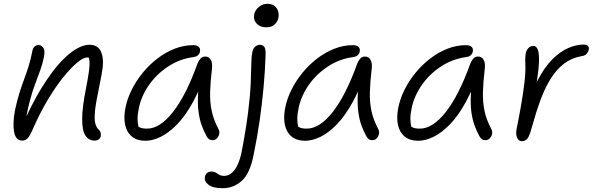

<svg xmlns="http://www.w3.org/2000/svg" viewBox="-20 -732 3124 1012"><path d="M478 9Q448 9 430.5 -17Q413 -43 413 -103.5Q413 -164 433 -265Q444 -321 448.5 -354.5Q453 -388 452 -407Q451 -419 448 -428Q444 -429 439 -429Q419 -429 386 -401.5Q353 -374 313.5 -325Q274 -276 234 -209.5Q194 -143 159 -65Q140 -20 128 -5.5Q116 9 97 9Q63 9 54.5 -36Q46 -81 59 -151Q70 -202 82 -240.5Q94 -279 106.5 -312.5Q119 -346 130.5 -382Q142 -418 151 -465Q153 -478 162 -486.5Q171 -495 184 -495Q197 -495 208 -480.5Q219 -466 211 -429Q204 -395 192 -361.5Q180 -328 165 -288.5Q150 -249 137 -199Q127 -162 119 -118Q170 -227 223 -306Q286 -400 345 -448Q404 -496 452 -496Q499 -496 514.5 -454.5Q530 -413 516 -342Q500 -262 489 -203.5Q478 -145 479 -107Q480 -69 499 -50Q507 -43 510 -34Q513 -25 511 -14Q509 -4 500.5 2.5Q492 9 478 9Z M746 10Q703 10 676 -11.5Q649 -33 640 -72Q631 -111 641 -163Q650 -210 673.5 -257.5Q697 -305 731.5 -347.5Q766 -390 809 -423Q852 -456 900 -475Q948 -494 999 -494Q1017 -494 1027 -485.5Q1037 -477 1034 -460Q1032 -449 1023.5 -441Q1015 -433 998 -431Q926 -421 865.5 -381Q805 -341 765 -283.5Q725 -226 712 -163Q705 -131 705 -105Q705 -87 710 -64Q712 -62 714 -62Q727 -54 755 -54Q823 -54 892 -142Q961 -230 1021 -397Q1028 -414 1037.5 -424Q1047 -434 1062 -434Q1082 -434 1091.5 -416Q1101 -398 1097 -368Q1089 -300 1087.5 -246.5Q1086 -193 1096 -146.5Q1106 -100 1132 -51Q1137 -42 1136.5 -32Q1136 -22 1131 -13Q1126 -4 1118.5 1.5Q1111 7 1102 7Q1089 7 1081.5 1.5Q1074 -4 1069 -14Q1054 -41 1043 -71.5Q1032 -102 1026.5 -142Q1021 -182 1024 -238Q1024 -244 1025 -250Q1011 -220 997 -194Q957 -121 913 -76Q869 -31 826.5 -10.5Q784 10 746 10Z M1153 260Q1102 260 1078.5 241.5Q1055 223 1060 200Q1063 186 1072.5 179Q1082 172 1096 172Q1108 172 1117 177.5Q1126 183 1135.5 189Q1145 195 1161 195Q1192 195 1216 164Q1240 133 1253 72Q1277 -53 1288 -142.5Q1299 -232 1301.5 -293Q1304 -354 1304.5 -393.5Q1305 -433 1310 -457Q1314 -478 1326 -487Q1338 -496 1349 -496Q1363 -496 1372 -486.5Q1381 -477 1380 -444Q1377 -355 1369 -269Q1361 -183 1348.5 -96Q1336 -9 1317 83Q1298 182 1254.5 221Q1211 260 1153 260ZM1383 -588Q1351 -588 1332.5 -608Q1314 -628 1320 -657Q1325 -680 1345 -696Q1365 -712 1389 -712Q1412 -712 1426.5 -701Q1441 -690 1446 -672.5Q1451 -655 1447 -636Q1444 -620 1428.5 -604Q1413 -588 1383 -588Z M1588 10Q1545 10 1518 -11.5Q1491 -33 1482 -72Q1473 -111 1483 -163Q1492 -210 1515.5 -257.5Q1539 -305 1573.5 -347.5Q1608 -390 1651 -423Q1694 -456 1742 -475Q1790 -494 1841 -494Q1859 -494 1869 -485.5Q1879 -477 1876 -460Q1874 -449 1865.5 -441Q1857 -433 1840 -431Q1768 -421 1707.5 -381Q1647 -341 1607 -283.5Q1567 -226 1554 -163Q1547 -131 1547 -105Q1547 -87 1552 -64Q1554 -62 1556 -62Q1569 -54 1597 -54Q1665 -54 1734 -142Q1803 -230 1863 -397Q1870 -414 1879.5 -424Q1889 -434 1904 -434Q1924 -434 1933.5 -416Q1943 -398 1939 -368Q1931 -300 1929.5 -246.5Q1928 -193 1938 -146.5Q1948 -100 1974 -51Q1979 -42 1978.5 -32Q1978 -22 1973 -13Q1968 -4 1960.5 1.5Q1953 7 1944 7Q1931 7 1923.5 1.5Q1916 -4 1911 -14Q1896 -41 1885 -71.5Q1874 -102 1868.5 -142Q1863 -182 1866 -238Q1866 -244 1867 -250Q1853 -220 1839 -194Q1799 -121 1755 -76Q1711 -31 1668.5 -10.5Q1626 10 1588 10Z M2184 10Q2141 10 2114 -11.5Q2087 -33 2078 -72Q2069 -111 2079 -163Q2088 -210 2111.5 -257.5Q2135 -305 2169.5 -347.5Q2204 -390 2247 -423Q2290 -456 2338 -475Q2386 -494 2437 -494Q2455 -494 2465 -485.5Q2475 -477 2472 -460Q2470 -449 2461.5 -441Q2453 -433 2436 -431Q2364 -421 2303.5 -381Q2243 -341 2203 -283.5Q2163 -226 2150 -163Q2143 -131 2143 -105Q2143 -87 2148 -64Q2150 -62 2152 -62Q2165 -54 2193 -54Q2261 -54 2330 -142Q2399 -230 2459 -397Q2466 -414 2475.5 -424Q2485 -434 2500 -434Q2520 -434 2529.5 -416Q2539 -398 2535 -368Q2527 -300 2525.5 -246.5Q2524 -193 2534 -146.5Q2544 -100 2570 -51Q2575 -42 2574.5 -32Q2574 -22 2569 -13Q2564 -4 2556.5 1.5Q2549 7 2540 7Q2527 7 2519.5 1.5Q2512 -4 2507 -14Q2492 -41 2481 -71.5Q2470 -102 2464.5 -142Q2459 -182 2462 -238Q2462 -244 2463 -250Q2449 -220 2435 -194Q2395 -121 2351 -76Q2307 -31 2264.5 -10.5Q2222 10 2184 10Z M2729 12Q2719 12 2712 4Q2705 -4 2702 -17.5Q2699 -31 2702 -47Q2715 -111 2726.5 -177Q2738 -243 2744.5 -299Q2751 -355 2749 -389Q2748 -412 2748.5 -425Q2749 -438 2751 -451Q2755 -468 2765.5 -479Q2776 -490 2791 -490Q2806 -490 2814 -472Q2822 -454 2821 -410Q2820 -369 2809 -298Q2810 -302 2812 -305Q2849 -377 2891 -419Q2933 -461 2975.5 -479Q3018 -497 3054 -497Q3074 -497 3080 -488.5Q3086 -480 3083 -469Q3081 -459 3072 -448.5Q3063 -438 3045 -436Q2993 -427 2953 -396.5Q2913 -366 2882.5 -317Q2852 -268 2828.5 -204Q2805 -140 2784 -64Q2776 -34 2769 -17.5Q2762 -1 2752.5 5.5Q2743 12 2729 12Z"/></svg>

Font: Shantell Sans Light Light
Style: Italic
Weight: 300
Italic angle: -11°
Version: Version 1.008;[ac192a2d6]